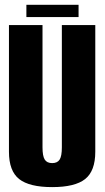

<svg xmlns="http://www.w3.org/2000/svg" viewBox="-20 -780 440 804"><path d="M198.5 3.5Q294 3.5 336.5 -30.2Q379 -64 379 -144.5V-675H239V-163Q239 -126.5 229.8 -111.8Q220.5 -97 198.5 -97Q176.5 -97 167.2 -112Q158 -127 158 -163V-675H17.5V-144.5Q17.5 -64 60.2 -30.2Q103 3.5 198.5 3.5ZM90.5 -708.5H309V-760H90.5Z"/></svg>

Font: Anybody ExtraCondensed
Style: Bold
Weight: 700
Width: 2
Version: Version 1.113;gftools[0.9.25]